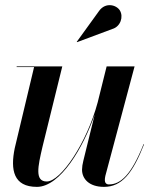

<svg xmlns="http://www.w3.org/2000/svg" viewBox="-20 -719 612 749"><path d="M418.5 -606C450.5 -615.5 462.5 -654 447.5 -678.5C433.5 -700.5 392 -711 367 -677L279.5 -556L280.5 -554.5ZM223 -460H45V-457.5H113L37.5 -141C20 -56 32.5 10 124 10C215.5 10 306 -145.5 349.5 -272.5L305 -91.5C302 -80.5 300 -66 300 -57C300 -21.5 327.5 10 385.5 10C455 10 497.5 -43 542 -156L540 -156.5C492 -36.5 450.5 0.5 404.5 0.5C394 0.5 389 -7 389 -16C389 -20.5 389.5 -27 391 -33L505 -460H396L361 -319.5C319 -162.5 217.5 -11 162.5 -11C115 -11 127.5 -68.5 146 -147.5Z"/></svg>

Font: Bodoni* 72pt Medium
Style: Italic
Weight: 500
Italic angle: -13°
Version: Version 2.3